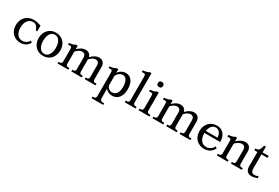

<svg xmlns="http://www.w3.org/2000/svg" viewBox="101 -2162 5544 3817"><g transform="rotate(30 2873.0 -253.5)"><path d="M439 -351H471V-481C415 -502 354 -516 300 -516C146 -516 39 -404 39 -248C39 -92 144 15 288 15C389 15 452 -31 490 -102L454 -128C426 -69 362 -38 302 -38C208 -38 143 -124 143 -248C143 -381 207 -471 310 -471C356 -471 391 -449 414 -404C421 -391 428 -377 439 -351Z M811 -32C723 -32 666 -117 666 -251C666 -385 723 -469 811 -469C899 -469 956 -385 956 -251C956 -117 899 -32 811 -32ZM561 -251C561 -95 664 15 811 15C958 15 1060 -95 1060 -251C1060 -407 958 -516 811 -516C664 -516 561 -407 561 -251Z M1311 -96V-372C1359 -424 1405 -449 1447 -449C1499 -449 1529 -417 1529 -357V-96C1529 -58 1513 -38 1482 -38H1455V0H1696V-38H1669C1637 -38 1622 -58 1622 -96V-371V-372C1670 -424 1716 -449 1757 -449C1810 -449 1839 -417 1839 -357V-96C1839 -59 1822 -38 1792 -38H1763V0H2011V-38H1979C1949 -38 1932 -59 1932 -96V-371C1932 -466 1881 -516 1800 -516C1740 -516 1681 -487 1617 -419C1602 -483 1556 -516 1489 -516C1432 -516 1373 -489 1311 -425V-506H1269C1238 -484 1211 -475 1132 -467V-429C1208 -435 1218 -430 1218 -363V-96C1218 -59 1201 -38 1171 -38H1139V0H1388V-38H1358C1328 -38 1311 -59 1311 -96Z M2243 164V-58C2279 -11 2332 15 2397 15C2526 15 2606 -88 2606 -251C2606 -421 2532 -516 2413 -516C2345 -516 2286 -482 2243 -424V-506H2201C2170 -484 2143 -475 2064 -467V-429C2140 -435 2150 -430 2150 -363V164C2150 201 2133 222 2103 222H2071V260H2338V222H2302C2265 222 2243 201 2243 164ZM2243 -135V-358C2278 -419 2326 -452 2382 -452C2453 -452 2502 -381 2502 -243C2502 -111 2445 -43 2362 -43C2306 -43 2264 -75 2243 -135Z M2854 -96V-767H2812C2781 -745 2754 -736 2675 -728V-690C2751 -696 2761 -691 2761 -624V-96C2761 -59 2744 -38 2714 -38H2682V0H2933V-38H2901C2871 -38 2854 -59 2854 -96Z M3172 -96V-506H3130C3099 -484 3072 -475 2993 -467V-429C3069 -435 3079 -430 3079 -363V-96C3079 -59 3062 -38 3032 -38H3000V0H3251V-38H3219C3189 -38 3172 -59 3172 -96ZM3062 -658C3062 -623 3082 -603 3117 -603H3124C3160 -603 3180 -623 3180 -658V-665C3180 -700 3160 -720 3124 -720H3117C3082 -720 3062 -700 3062 -665Z M3490 -96V-372C3538 -424 3584 -449 3626 -449C3678 -449 3708 -417 3708 -357V-96C3708 -58 3692 -38 3661 -38H3634V0H3875V-38H3848C3816 -38 3801 -58 3801 -96V-371V-372C3849 -424 3895 -449 3936 -449C3989 -449 4018 -417 4018 -357V-96C4018 -59 4001 -38 3971 -38H3942V0H4190V-38H4158C4128 -38 4111 -59 4111 -96V-371C4111 -466 4060 -516 3979 -516C3919 -516 3860 -487 3796 -419C3781 -483 3735 -516 3668 -516C3611 -516 3552 -489 3490 -425V-506H3448C3417 -484 3390 -475 3311 -467V-429C3387 -435 3397 -430 3397 -363V-96C3397 -59 3380 -38 3350 -38H3318V0H3567V-38H3537C3507 -38 3490 -59 3490 -96Z M4254 -248C4254 -92 4361 15 4506 15C4615 15 4683 -38 4724 -119L4687 -145C4657 -75 4588 -38 4523 -38C4426 -38 4359 -124 4359 -248V-264H4722C4722 -418 4639 -516 4509 -516C4354 -516 4254 -404 4254 -248ZM4364 -312C4378 -409 4428 -471 4503 -471C4578 -471 4628 -405 4631 -312Z M4969 -96V-370C5019 -423 5073 -449 5115 -449C5168 -449 5197 -417 5197 -357V-96C5197 -59 5180 -38 5150 -38H5120V0H5369V-38H5337C5307 -38 5290 -59 5290 -96V-371C5290 -466 5239 -516 5158 -516C5102 -516 5033 -488 4969 -422V-506H4927C4896 -484 4869 -475 4790 -467V-429C4866 -435 4876 -430 4876 -363V-96C4876 -59 4859 -38 4829 -38H4797V0H5046V-38H5016C4986 -38 4969 -59 4969 -96Z M5390 -502V-462H5461V-126C5461 -42 5507 14 5598 14C5632 14 5666 9 5731 -17L5722 -56C5691 -42 5661 -36 5637 -36C5584 -36 5554 -63 5554 -144V-462H5694V-506H5554V-638H5514C5487 -535 5473 -502 5390 -502Z"/></g></svg>

Font: LT Superior Serif Medium
Style: Regular
Weight: 500
Designer: Daniel Lyons
Foundry: LyonsType
Version: Version 2.120;FEAKit 1.0